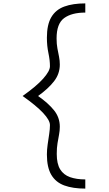

<svg xmlns="http://www.w3.org/2000/svg" viewBox="-20 -965 640 1130"><path d="M482 145Q409 145 358.5 126.5Q308 108 282 64Q256 20 256 -56Q256 -84 260.5 -115Q265 -146 269.5 -176Q274 -206 274 -229Q274 -257 234 -300Q194 -343 113 -400Q194 -457 234 -502Q274 -547 274 -575Q274 -610 265 -652.5Q256 -695 256 -743Q256 -820 282 -864Q308 -908 358.5 -926.5Q409 -945 482 -945V-891Q402 -891 357.5 -858.5Q313 -826 313 -739Q313 -705 318 -679.5Q323 -654 327.5 -631Q332 -608 332 -585Q332 -530 297.5 -486Q263 -442 204 -400Q263 -359 297.5 -316.5Q332 -274 332 -219Q332 -196 327.5 -172.5Q323 -149 318.5 -122Q314 -95 314 -59Q314 -1 334 31.5Q354 64 392 77.5Q430 91 482 91Z"/></svg>

Font: Victor Mono Thin ExtraLight
Style: Regular
Weight: 250
Monospace: yes
Version: Version 1.561;gftools[0.9.30]